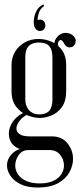

<svg xmlns="http://www.w3.org/2000/svg" viewBox="-20 -675 374 868"><path d="M32.1 -264.1V-380.4Q32.1 -415 48.4 -441.8Q64.8 -468.5 92.5 -483.6Q120.2 -498.8 154.2 -498.8Q186.6 -498.8 215.1 -485.6Q243.5 -472.4 261.4 -446.7Q279.2 -421 279.2 -382.6V-264.1Q279.2 -216.8 259.1 -189.9Q238.9 -163.1 211.2 -152.4Q183.6 -141.8 159.8 -141.8Q132.9 -141.8 103.2 -153.8Q73.6 -165.9 52.9 -192.8Q32.1 -219.6 32.1 -264.1ZM94.4 -415.5V-225.6Q94.4 -211.1 98.6 -198.6Q102.8 -186 111 -177Q119.2 -168 130.8 -162.9Q142.2 -157.8 157.5 -157.8Q172 -157.8 183 -161.4Q194 -165.1 201.4 -173Q208.9 -180.9 212.9 -193.8Q217 -206.6 217 -225V-413Q217 -442.6 208.5 -457.8Q200 -472.9 186.2 -477.8Q172.5 -482.8 156.1 -482.8Q139.8 -482.8 125.9 -477.5Q112 -472.2 103.2 -457.8Q94.4 -443.2 94.4 -415.5ZM105.4 3.5Q71.8 3.5 51.4 -10.1Q31.1 -23.6 24.1 -44.9Q17 -66.2 22.3 -89.9Q27.6 -113.6 45.1 -134.2Q62.6 -154.9 91.4 -167L107 -159Q85 -148.4 70.9 -131.8Q56.8 -115.1 54.5 -98.1Q52.2 -81 66.7 -69.7Q81.1 -58.4 116.2 -58.4H215.2Q259.9 -58.4 285.1 -27.1Q310.2 4.1 310.2 43.4Q310.2 73.5 293.9 103.6Q277.5 133.6 242.3 153.2Q207.1 172.8 150.4 172.8Q102.5 172.8 71.7 157.1Q40.9 141.4 26.2 118.4Q11.6 95.4 11.6 72.9Q11.6 42.4 36.9 17.9Q62.1 -6.6 107.9 -6.6V3.5Q80.4 3.5 64.6 25.6Q48.9 47.8 48.9 74Q48.9 94.8 61.3 113.2Q73.8 131.8 98.3 143Q122.9 154.2 159.9 154.2Q196.9 154.2 221.2 142.7Q245.5 131.1 257.4 112.6Q269.2 94.1 269.2 73.6Q269.2 46.5 252 25Q234.8 3.5 204.1 3.5ZM254.4 -444 243 -433.4Q233.2 -448.9 227.7 -467.2Q222.1 -485.5 234.4 -502.6Q242 -514 253.5 -520.2Q265 -526.4 276.4 -526.4Q286.5 -526.4 296.8 -522.5Q307 -518.6 313.2 -511.1Q322.9 -500.9 322.3 -489.9Q321.8 -478.9 315.8 -470.8Q309.8 -462.6 300.1 -461.4Q294 -459.5 286.8 -462.1Q279.5 -464.6 274 -472Q270.5 -477.1 266.4 -483.8Q262.2 -490.5 257.8 -493.5Q253.4 -496.5 246.6 -489.8Q239.1 -481.5 243.2 -469.1Q247.4 -456.6 254.4 -444ZM150.5 -583.8Q164.1 -590 174.6 -582.2Q185.1 -574.5 185.1 -560.5Q185.1 -548.9 178.2 -541.9Q171.4 -535 160 -535Q148.4 -535 140.4 -545.4Q132.5 -555.8 132.5 -576.6Q132.5 -584.8 135.3 -599.4Q138.1 -614.1 147.2 -629.7Q156.2 -645.2 175.6 -655.1L179.5 -648.2Q159.5 -633 154.4 -613.1Q149.2 -593.2 150.5 -583.8Z"/></svg>

Font: Emberly Black
Style: Regular
Weight: 900
Designer: Rajesh Rajput
Foundry: Rajesh Rajput
Version: Version 1.000